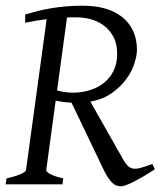

<svg xmlns="http://www.w3.org/2000/svg" viewBox="-20 -650 566 677"><path d="M525.9 -53.2Q506.8 -40.5 488.3 -29.5Q469.7 -18.6 454.1 -10.5Q438.5 -2.4 426 2.2Q413.6 6.8 407.2 6.8Q398.9 6.8 391.4 4.4Q383.8 2 376.2 -5.1Q368.7 -12.2 360.4 -24.7Q352.1 -37.1 342.8 -57.1L232.4 -287.6Q218.3 -288.6 203.4 -290.5Q188.5 -292.5 176.3 -295.4L143.1 -50.8Q141.6 -44.9 157 -36.4Q172.4 -27.8 203.1 -21L200.2 0H0L2.9 -21Q33.7 -27.8 52.2 -35.9Q70.8 -43.9 71.8 -50.8L144.5 -582.5Q125.5 -580.1 106.7 -576.9Q87.9 -573.7 68.8 -569.8V-599.1Q90.8 -605.5 113 -611.1Q135.3 -616.7 159.7 -620.8Q184.1 -625 211.9 -627.4Q239.7 -629.9 272.9 -629.9Q315.9 -629.9 350.8 -619.9Q385.7 -609.9 410.6 -590.1Q435.5 -570.3 449.2 -541.3Q462.9 -512.2 462.9 -474.1Q462.9 -455.1 454.3 -427.5Q445.8 -399.9 426.5 -372.8Q407.2 -345.7 376 -323Q344.7 -300.3 298.8 -291.5L413.1 -89.8Q421.9 -74.2 429.9 -65.9Q438 -57.6 449 -55.7Q460 -53.7 476.1 -58.1Q492.2 -62.5 517.1 -71.8ZM251 -588.9H233.4Q224.6 -588.9 216.3 -588.4L181.2 -331.1Q195.3 -327.1 209.2 -325.2Q223.1 -323.2 236.8 -323.2Q267.6 -323.2 295.9 -331.8Q324.2 -340.3 345.7 -357.2Q367.2 -374 380.1 -399.7Q393.1 -425.3 393.1 -460Q393.1 -496.1 379.6 -520.8Q366.2 -545.4 345.5 -560.5Q324.7 -575.7 299.6 -582.3Q274.4 -588.9 251 -588.9Z"/></svg>

Font: Gentium Plus
Style: Italic
Weight: 400
Italic angle: -8°
Designer: J. Victor Gaultney, Annie Olsen, Iska Routamaa
Foundry: SIL International
Version: Version 1.510